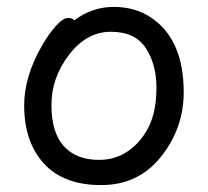

<svg xmlns="http://www.w3.org/2000/svg" viewBox="-20 -512 602 556"><path d="M267 -49Q314 -49 351 -74.5Q388 -100 410.5 -144.5Q433 -189 433 -258Q433 -326 402 -373Q371 -420 301 -420Q231 -420 180 -353.5Q129 -287 129 -208Q129 -128 165 -88.5Q201 -49 267 -49ZM273 24Q164 24 107 -38.5Q50 -101 50 -207Q50 -289 100 -377Q121 -414 142 -437Q163 -460 177 -460Q190 -460 195 -453Q247 -492 309 -492Q371 -492 416 -462Q512 -399 512 -245Q512 -141 446.5 -58.5Q381 24 273 24Z"/></svg>

Font: LXGW WenKai Lite Medium
Style: Regular
Weight: 500
Designer: LXGW / Fontworks Inc.
Foundry: LXGW / Fontworks Inc.
Version: Version 1.511; March 25, 2025